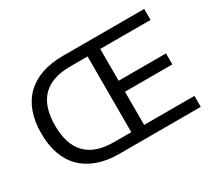

<svg xmlns="http://www.w3.org/2000/svg" viewBox="-132 -951 1329 1197"><g transform="rotate(-30 532.0 -352.5)"><path d="M422 0Q336 0 269 -23.5Q202 -47 156 -92Q110 -137 86.5 -202.5Q63 -268 63 -353Q63 -438 86.5 -503.5Q110 -569 156 -614Q202 -659 269 -682Q336 -705 422 -705H1007V-626H645V-397H986V-318H645V-79H1007V0ZM428 -80H553V-625H428Q295 -625 228.5 -557Q162 -489 162 -353Q162 -217 228.5 -148.5Q295 -80 428 -80Z"/></g></svg>

Font: Nunito Sans 12pt ExtraLight 11pt Medium
Style: Regular
Weight: 500
Version: Version 3.101;gftools[0.9.27]